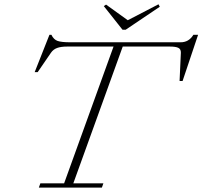

<svg xmlns="http://www.w3.org/2000/svg" viewBox="-20 -856 924 876"><path d="M539.1 -720.2 453.6 -828.1 463.9 -835 563 -763.7 703.1 -836.4 709 -825.2 553.2 -720.2ZM157.2 0 164.1 -19.5H272.5L498 -643.6H286.6Q258.3 -643.6 240.7 -637.2Q223.1 -630.9 212.4 -615.2L151.9 -526.9H138.2L205.6 -697.3H214.4Q225.1 -675.3 242.9 -669.2Q260.7 -663.1 300.3 -663.1H804.2Q841.8 -663.1 862.3 -697.3H883.8L813 -486.3H799.3L805.2 -615.2Q805.7 -631.8 793.7 -637.7Q781.7 -643.6 754.9 -643.6H540L314.5 -19.5H451.7L444.8 0Z"/></svg>

Font: Elstob ExtraLight
Style: Italic
Weight: 200
Italic angle: -20°
Designer: Peter S. Baker
Version: Version 1.015